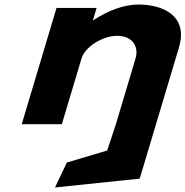

<svg xmlns="http://www.w3.org/2000/svg" viewBox="-20 -548 818 847"><path d="M75.8 0H252.8L339.6 -290C354.8 -341 432.4 -390 496.5 -390C565.5 -390 593.2 -341 577.9 -290L491.2 0L452.9 116L274.9 169L222.6 279L596.4 240L668.2 0L769.3 -338C812.1 -481 695.1 -528 591 -528C523.3 -528 452.9 -499 392.5 -459H390.1L406.3 -513H229.3Z"/></svg>

Font: Hussar
Style: BdSuprExtOblThree
Weight: 700
Foundry: Cannot Into Space Fonts
Version: Version 2.00